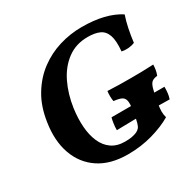

<svg xmlns="http://www.w3.org/2000/svg" viewBox="-155 -837 995 998"><g transform="rotate(-30 342.5 -338.0)"><path d="M348.8 -129.1Q348.8 -149.5 351.8 -169.4Q354.8 -189.3 358.3 -201H676Q676 -180.2 674 -163Q671.9 -145.8 666.5 -130.6Q629.5 -131.6 592.6 -131.6Q555.7 -131.6 518.1 -131.6Q477.7 -131.6 449.9 -131.1Q422.1 -130.6 398.8 -130.1Q375.6 -129.6 348.8 -129.1ZM457.3 -685Q529.6 -685 585.6 -671.5Q641.6 -658.1 685 -630.2Q673.6 -597.3 665.5 -558.1Q657.5 -519 652.5 -478.1Q634.3 -470.5 614.5 -468.9Q594.7 -467.4 574.5 -471.4Q580.4 -533.4 568.8 -566.5Q557.2 -599.6 529.7 -612.2Q502.2 -624.7 459 -624.7Q388.2 -624.7 336.5 -586.2Q284.8 -547.8 253.6 -483.2Q222.4 -418.7 211.3 -340.3Q203.3 -282.2 207.1 -231Q211 -179.7 228.1 -140.4Q245.2 -101 277.1 -78.6Q309 -56.2 356.4 -56.2Q379.6 -56.2 396.3 -58.9Q412.9 -61.7 429.1 -68.5Q440.4 -74 447.3 -82.3Q454.3 -90.5 459 -107.2Q463.7 -123.8 468.7 -153.1Q477.6 -201.6 475.5 -225Q473.4 -248.3 457.7 -257.1Q442 -265.8 409.2 -268.9Q406.7 -283 406.4 -298.9Q406.1 -314.9 408.2 -330.1Q443.3 -328.1 478.2 -327.6Q513.2 -327.1 545.3 -327.1Q580.5 -327.1 611.2 -327.6Q642 -328.1 683.2 -330.1Q682.7 -314 680.2 -298.8Q677.6 -283.6 671.6 -268.9Q652.1 -266.9 640.7 -259.4Q629.2 -251.9 621.5 -227.5Q613.7 -203 603.7 -147.4Q598.8 -115.3 598.6 -97.1Q598.4 -78.9 603.9 -59.7Q555.4 -30.8 485.7 -10.9Q416 9 337.3 9Q233 9 164.6 -36.6Q96.2 -82.2 67.9 -162.4Q39.6 -242.5 55.8 -346.3Q68.8 -434.5 107.6 -498.3Q146.3 -562.2 201.8 -603.6Q257.3 -645 323.2 -665Q389.2 -685 457.3 -685Z"/></g></svg>

Font: Vollkorn
Style: Italic
Weight: 400
Italic angle: -11°
Designer: Friedrich Althausen
Foundry: Friedrich Althausen
Version: Version 5.001